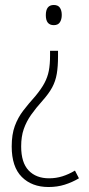

<svg xmlns="http://www.w3.org/2000/svg" viewBox="-20 -554 357 771"><path d="M213 -328Q213 -287 208 -257.5Q203 -228 189.5 -203Q176 -178 151 -150Q124 -120 105 -93Q86 -66 75.5 -36Q65 -6 65 34Q65 99 95 130.5Q125 162 177 162Q205 162 230.5 154Q256 146 281 131L297 162Q270 178 240 187.5Q210 197 175 197Q108 197 67.5 156.5Q27 116 27 34Q27 -14 39.5 -48Q52 -82 73.5 -110Q95 -138 122 -168Q146 -197 158.5 -220.5Q171 -244 176 -269.5Q181 -295 181 -331V-350H213ZM228 -494Q228 -476 220.5 -464.5Q213 -453 196 -453Q164 -453 164 -493Q164 -534 196 -534Q213 -534 220.5 -523Q228 -512 228 -494Z"/></svg>

Font: Noto Sans Lao Looped Condensed ExtraLight
Style: Regular
Weight: 200
Width: 3
Designer: Mark Frömberg, Ben Mitchell
Foundry: The Fontpad Ltd
Version: Version 1.002; ttfautohint (v1.8.4.7-5d5b)